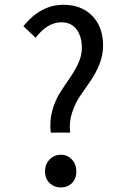

<svg xmlns="http://www.w3.org/2000/svg" viewBox="-20 -783 540 814"><path d="M277.3 -220.7H195.3Q189.5 -268.6 201.2 -312Q212.9 -355.5 233.4 -388.2Q253.9 -420.9 274.9 -450.7Q295.9 -480.5 311.5 -513.7Q327.1 -546.9 327.1 -580.1Q327.1 -627.9 304.7 -658.2Q282.2 -688.5 240.2 -688.5Q181.6 -688.5 130.9 -623L79.1 -671.9Q152.3 -762.7 249 -762.7Q325.2 -762.7 371.1 -715.8Q417 -668.9 417 -588.9Q417 -547.9 400.9 -508.8Q384.8 -469.7 362.8 -438.5Q340.8 -407.2 319.3 -375.5Q297.9 -343.8 285.2 -304.2Q272.5 -264.6 277.3 -220.7ZM170.9 -56.6Q170.9 -86.9 190.4 -106.9Q210 -127 238.3 -127Q265.6 -127 284.7 -106.9Q303.7 -86.9 303.7 -56.6Q303.7 -25.4 285.2 -6.8Q266.6 11.7 238.3 11.7Q210 11.7 190.4 -6.8Q170.9 -25.4 170.9 -56.6Z"/></svg>

Font: Gen Shin Gothic Monospace Regular
Style: Regular
Weight: 400
Designer: [Source Han Sans]
Ryoko NISHIZUKA  (kana & ideographs); Paul D. Hunt (Latin, Greek & Cyrillic); Wenlong ZHANG  (bopomofo
Version: Version 1.002.20150607